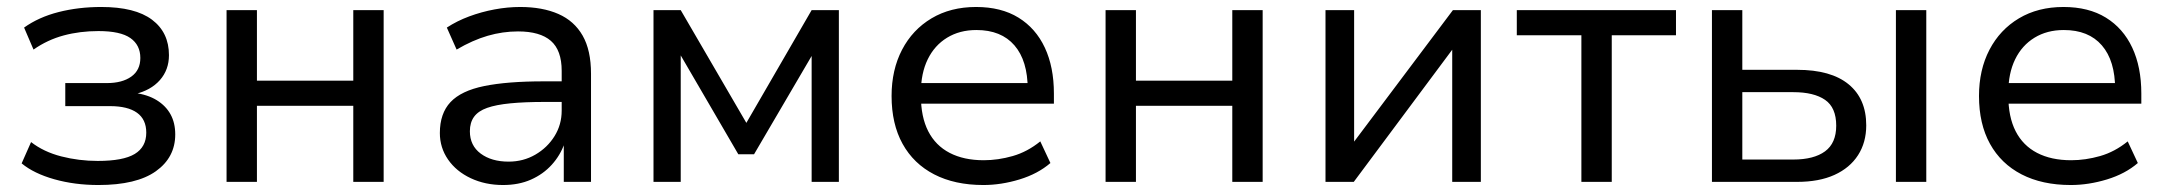

<svg xmlns="http://www.w3.org/2000/svg" viewBox="-20 -521 6212 550"><path d="M262 9Q194 9 135.5 -7.5Q77 -24 42 -53L69 -114Q105 -86 155.5 -73Q206 -60 260 -60Q333 -60 366 -80Q399 -100 399 -141Q399 -179 372.5 -198Q346 -217 295 -217H167V-283H286Q330 -283 356 -301.5Q382 -320 382 -355Q382 -392 353.5 -412Q325 -432 262 -432Q209 -432 162.5 -419.5Q116 -407 76 -379L49 -442Q91 -472 148 -486.5Q205 -501 270 -501Q367 -501 415.5 -464.5Q464 -428 464 -363Q464 -321 438 -291.5Q412 -262 365 -251V-255Q403 -250 429 -234Q455 -218 468.5 -193.5Q482 -169 482 -136Q482 -70 426.5 -30.5Q371 9 262 9Z M629 0V-492H716V-290H992V-492H1079V0H992V-218H716V0Z M1421 9Q1370 9 1328.5 -10.5Q1287 -30 1263.5 -64Q1240 -98 1240 -140Q1240 -196 1270.5 -228.5Q1301 -261 1367 -274.5Q1433 -288 1538 -288H1603V-229H1541Q1483 -229 1442 -225Q1401 -221 1375.5 -212Q1350 -203 1338 -186.5Q1326 -170 1326 -145Q1326 -104 1357 -81Q1388 -58 1437 -58Q1479 -58 1513.5 -78Q1548 -98 1568.5 -131Q1589 -164 1589 -204V-318Q1589 -377 1558 -404Q1527 -431 1464 -431Q1420 -431 1377 -418.5Q1334 -406 1288 -379L1260 -442Q1289 -461 1324 -474Q1359 -487 1396.5 -494Q1434 -501 1470 -501Q1534 -501 1579.5 -481Q1625 -461 1649 -419Q1673 -377 1673 -310V0H1595V-110H1597Q1585 -76 1560.5 -49Q1536 -22 1501 -6.5Q1466 9 1421 9Z M1852 0V-492H1930L2118 -169L2305 -492H2383V0H2305V-376H2314L2140 -79H2095L1922 -376H1930V0Z M2797 9Q2715 9 2656 -21.5Q2597 -52 2565.5 -109Q2534 -166 2534 -246Q2534 -321 2564 -378.5Q2594 -436 2648.5 -468.5Q2703 -501 2776 -501Q2848 -501 2897.5 -470.5Q2947 -440 2973 -384.5Q2999 -329 2999 -253V-224H2599V-283H2942L2924 -265Q2924 -347 2886 -391Q2848 -435 2777 -435Q2729 -435 2693 -413Q2657 -391 2637.5 -351Q2618 -311 2618 -256V-247Q2618 -186 2639 -145Q2660 -104 2700.5 -83Q2741 -62 2798 -62Q2839 -62 2881 -74Q2923 -86 2960 -116L2989 -54Q2953 -23 2900.5 -7Q2848 9 2797 9Z M3147 0V-492H3234V-290H3510V-492H3597V0H3510V-218H3234V0Z M3777 0V-492H3859V-102H3849L4142 -492H4222V0H4140V-392H4150L3858 0Z M4510 0V-420H4325V-492H4781V-420H4597V0Z M4884 0V-492H4971V-321H5128Q5225 -321 5275.5 -279.5Q5326 -238 5326 -162Q5326 -113 5302.5 -76.5Q5279 -40 5235 -20Q5191 0 5128 0ZM4971 -64H5117Q5176 -64 5208 -87.5Q5240 -111 5240 -161Q5240 -213 5208 -235Q5176 -257 5117 -257H4971ZM5411 0V-492H5498V0Z M5912 9Q5830 9 5771 -21.5Q5712 -52 5680.5 -109Q5649 -166 5649 -246Q5649 -321 5679 -378.5Q5709 -436 5763.5 -468.5Q5818 -501 5891 -501Q5963 -501 6012.5 -470.5Q6062 -440 6088 -384.5Q6114 -329 6114 -253V-224H5714V-283H6057L6039 -265Q6039 -347 6001 -391Q5963 -435 5892 -435Q5844 -435 5808 -413Q5772 -391 5752.5 -351Q5733 -311 5733 -256V-247Q5733 -186 5754 -145Q5775 -104 5815.5 -83Q5856 -62 5913 -62Q5954 -62 5996 -74Q6038 -86 6075 -116L6104 -54Q6068 -23 6015.5 -7Q5963 9 5912 9Z"/></svg>

Font: Nunito Sans 9pt
Style: Regular
Weight: 400
Version: Version 3.101;gftools[0.9.27]